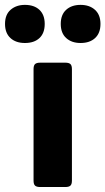

<svg xmlns="http://www.w3.org/2000/svg" viewBox="-69 -752 424 772"><path d="M220.2 -25.9Q220.2 -11.2 214.1 -5.6Q208 0 193.4 0H92.8Q78.1 0 72 -5.6Q65.9 -11.2 65.9 -25.9V-474.1Q65.9 -488.8 72 -494.4Q78.1 -500 92.8 -500H193.4Q208 -500 214.1 -494.4Q220.2 -488.8 220.2 -474.1ZM254.9 -579.1Q219.2 -579.1 197.3 -598.9Q175.3 -618.7 175.3 -655.8Q175.3 -692.9 197 -712.6Q218.8 -732.4 254.9 -732.4Q291 -732.4 313 -712.4Q335 -692.4 335 -655.8Q335 -619.1 313.5 -599.1Q292 -579.1 254.9 -579.1ZM31.2 -579.1Q-5.4 -579.1 -27.1 -599.1Q-48.8 -619.1 -48.8 -655.8Q-48.8 -693.4 -26.1 -712.9Q-3.4 -732.4 31.2 -732.4Q68.4 -732.4 89.6 -712.4Q110.8 -692.4 110.8 -655.8Q110.8 -618.7 89.6 -598.9Q68.4 -579.1 31.2 -579.1Z"/></svg>

Font: ADLaM Display
Style: Regular
Weight: 400
Designer: Mark Jamra, Neil Patel, Concept: Andrew Footit
Foundry: Microsoft
Version: Version 2.000; ttfautohint (v1.8.4.7-5d5b);gftools[0.9.28]